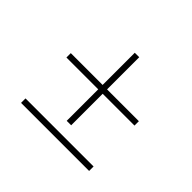

<svg xmlns="http://www.w3.org/2000/svg" viewBox="-109 -585 730 730"><g transform="rotate(45 256.0 -220.0)"><path d="M244 -440.5H268V-74.5H244ZM73 -267.5H439V-244H73ZM73 -24H439V0H73Z"/></g></svg>

Font: Newsreader 16pt 16pt ExtraLight
Style: Regular
Weight: 250
Version: Version 1.003